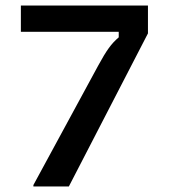

<svg xmlns="http://www.w3.org/2000/svg" viewBox="-20 -670 607 690"><path d="M227.5 0 511.7 -550V-650H55V-555.8H406.7V-535.8C379.2 -512.5 362.5 -488.3 333.3 -435L100 -5V0Z"/></svg>

Font: Familjen Grotesk Medium
Style: Regular
Weight: 500
Designer: Anders Wikstroem, Jonas Baeckman, Matilda Gysing, Kristian Moeller
Foundry: Familjen STHLM AB
Version: Version 2.000